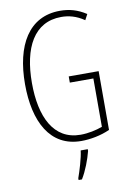

<svg xmlns="http://www.w3.org/2000/svg" viewBox="-101 -786 727 1068"><g transform="rotate(-10 262.5 -251.5)"><path d="M300 -356V-321H433V-48C398 -35 353 -25 309 -25C157 -25 92 -164 92 -355C92 -554 162 -689 316 -689C357 -689 400 -679 445 -648L462 -680C413 -712 366 -724 315 -724C138 -724 53 -574 53 -355C53 -144 131 10 307 10C358 10 418 -1 469 -24V-356ZM334 71V61H294C290 101 267 175 254 211V221H273C300 177 322 118 334 71Z"/></g></svg>

Font: Noto Sans Sinhala ExtraCondensed ExtraLight
Style: Regular
Weight: 200
Width: 2
Designer: Jelle Bosma - Monotype Design Team
Foundry: Monotype Imaging Inc.
Version: Version 2.006